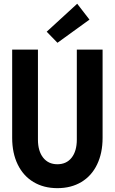

<svg xmlns="http://www.w3.org/2000/svg" viewBox="-20 -980 602 1008"><path d="M385.3 -960.4 449.7 -877 281.7 -755.4 225.1 -813.5ZM43.9 -719.7H179.2V-247.1Q179.2 -187 206.5 -152.3Q233.9 -117.7 281.2 -117.7Q329.1 -117.7 356.2 -152.3Q383.3 -187 383.3 -247.1V-719.7H518.6V-256.3Q518.6 -176.3 489.7 -116.5Q460.9 -56.6 407.2 -24.4Q353.5 7.8 281.2 7.8Q209.5 7.8 155.8 -24.4Q102.1 -56.6 73 -116.5Q43.9 -176.3 43.9 -256.3Z"/></svg>

Font: Reddit Mono
Style: Bold
Weight: 700
Designer: Stephen Hutchings
Foundry: Reddit
Version: Version 1.009